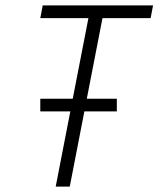

<svg xmlns="http://www.w3.org/2000/svg" viewBox="-20 -690 590 710"><path d="M186 0 240 -278H129V-325H249L307 -623H129L138 -670H546L537 -623H359L301 -325H412V-278H292L238 0Z"/></svg>

Font: Lode Dark Term
Style: Italic
Weight: 400
Italic angle: -11°
Monospace: yes
Designer: Belleve Invis
Foundry: Belleve Invis
Version: Version 29.2.0